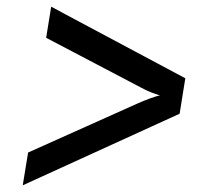

<svg xmlns="http://www.w3.org/2000/svg" viewBox="-20 -617 640 574"><path d="M48 -63 517 -277 534 -383 133 -597 118 -504 400 -356C421 -344 446 -335 458 -332C445 -329 419 -320 392 -308L64 -161Z"/></svg>

Font: JetBrains Mono Medium
Style: Italic
Weight: 436
Italic angle: -9°
Monospace: yes
Designer: Philipp Nurullin, Konstantin Bulenkov
Foundry: JetBrains
Version: Version 2.305